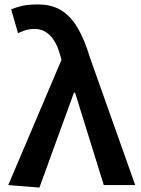

<svg xmlns="http://www.w3.org/2000/svg" viewBox="-20 -831 632 862"><path d="M157 11 17 0 256 -562 251 -581Q235 -640 206 -670.5Q177 -701 136 -701Q112 -701 95 -695.5Q78 -690 61 -682L30 -789Q54 -799 80.5 -805Q107 -811 151 -811Q211 -811 253.5 -785.5Q296 -760 327.5 -707.5Q359 -655 383 -575L587 0H446L317 -415H312Z"/></svg>

Font: Noto Sans KR SemiBold
Style: Regular
Weight: 600
Designer: Ryoko NISHIZUKA  (kana, bopomofo & ideographs); Paul D. Hunt (Latin, Greek & Cyrillic); Sandoll Communications , Soo-you
Foundry: Adobe
Version: Version 2.004-H2;hotconv 1.0.118;makeotfexe 2.5.65603